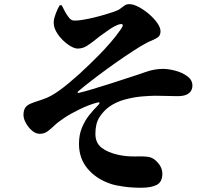

<svg xmlns="http://www.w3.org/2000/svg" viewBox="-20 -824 1040 914"><path d="M264.2 -798.8H273.9Q280.3 -785.2 289.6 -768.3Q298.8 -751.5 309.3 -739Q319.8 -726.6 331.1 -726.1Q352.1 -724.6 403.3 -735.1Q454.6 -745.6 522 -768.1Q542 -774.4 553 -783Q564 -791.5 573 -797.9Q582 -804.2 596.2 -804.2Q614.7 -804.2 639.9 -791Q665 -777.8 688.7 -757.6Q712.4 -737.3 728.3 -715.1Q744.1 -692.9 744.1 -674.8Q744.1 -653.8 729 -644.8Q713.9 -635.7 702.1 -630.9Q683.1 -624 649.9 -604Q616.7 -584 575.9 -556.4Q535.2 -528.8 493.2 -498.3Q451.2 -467.8 414.3 -439.2Q377.4 -410.6 352.1 -389.2Q348.1 -385.3 349.4 -383.3Q350.6 -381.3 355 -381.8Q378.9 -387.2 418.9 -399.2Q459 -411.1 502.4 -425Q545.9 -439 580.1 -450.2Q633.8 -467.3 674.6 -481.7Q715.3 -496.1 755.9 -496.1Q781.7 -496.1 814.5 -487.5Q847.2 -479 871.6 -461.2Q896 -443.4 896 -416Q896 -393.6 878.9 -379.9Q861.8 -366.2 826.2 -366.2Q805.7 -366.2 776.1 -367.2Q746.6 -368.2 719.2 -368.2Q696.3 -368.2 657.2 -365Q618.2 -361.8 575.7 -350.6Q533.2 -339.4 500 -315.9Q473.1 -296.4 453.6 -266.4Q434.1 -236.3 434.1 -187Q434.1 -144 463.4 -121.1Q492.7 -98.1 543 -86.9Q584.5 -78.1 623.3 -79.3Q662.1 -80.6 687 -77.1Q710.9 -73.2 731.9 -49.1Q752.9 -24.9 752.9 2Q752.9 42 726.6 55.9Q700.2 69.8 651.9 69.8Q607.9 69.8 567.9 64.2Q527.8 58.6 505.9 50.8Q438 27.8 397 -21Q356 -69.8 356 -139.2Q356 -182.1 369.9 -215.8Q383.8 -249.5 404.5 -275.6Q425.3 -301.8 445.8 -321.8Q455.1 -331.1 453.6 -335Q452.1 -338.9 439.9 -335Q402.3 -324.7 359.1 -303.7Q315.9 -282.7 288.1 -264.2Q256.8 -243.7 238.5 -226.1Q220.2 -208.5 205.1 -197.8Q189.9 -187 168.9 -187Q150.4 -187 132.8 -201.9Q115.2 -216.8 103.5 -237.8Q91.8 -258.8 91.8 -276.9Q91.8 -297.9 99.9 -310.8Q107.9 -323.7 128.9 -332Q146.5 -338.9 175.3 -348.1Q204.1 -357.4 223.1 -368.2Q258.8 -387.7 308.3 -429Q357.9 -470.2 404.8 -516.1Q424.8 -535.2 451.9 -562.7Q479 -590.3 506.6 -622.1Q534.2 -653.8 556.2 -686Q567.9 -702.6 563.2 -707.5Q558.6 -712.4 539.1 -705.1Q524.4 -699.7 503.9 -686Q483.4 -672.4 462.9 -657.2Q442.4 -642.1 429.2 -630.9Q412.6 -617.7 393.1 -605.2Q373.5 -592.8 349.1 -592.8Q335.9 -592.8 316.4 -604Q296.9 -615.2 277.8 -634Q258.8 -652.8 246.6 -675.5Q234.4 -698.2 235.8 -721.2Q236.8 -736.8 245.8 -760.5Q254.9 -784.2 264.2 -798.8Z"/></svg>

Font: Source Han Serif JP Heavy
Style: Regular
Weight: 900
Designer: Ryoko NISHIZUKA  (kana & ideographs); Frank Grießhammer (Latin, Greek & Cyrillic); Wenlong ZHANG  (bopomofo); Sandoll Co
Foundry: Adobe Systems Incorporated
Version: Version 1.001;PS 1.001;hotconv 16.6.54;makeotf.lib2.5.65590